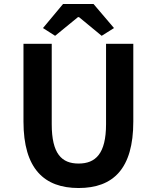

<svg xmlns="http://www.w3.org/2000/svg" viewBox="-20 -931 788 965"><path d="M450 -911H297L196 -790L257 -751L372 -845H377L491 -751L553 -790ZM375 14C549 14 650 -83 650 -320V-711H513V-307C513 -158 460 -109 375 -109C290 -109 240 -158 240 -307V-711H98V-320C98 -83 202 14 375 14Z"/></svg>

Font: Spoqa Han Sans Neo Bold
Style: Bold
Weight: 700
Designer: [Spoqa Han Sans Neo] Dong-huui Kim  Younghwa Kang  Yujin Lee  [Noto Sans] Ryoko NISHIZUKA  (kana & ideographs); Paul D. 
Foundry: Spoqa (http://www.spoqa-han-sans.com)
Version: Version 1.100;hotconv 1.0.109;makeotfexe 2.5.65596